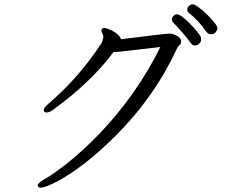

<svg xmlns="http://www.w3.org/2000/svg" viewBox="-20 -836 1040 886"><path d="M538 -655Q746 -681 762.5 -681Q779 -681 797.5 -670Q816 -659 816 -646.5Q816 -634 808.5 -627.5Q801 -621 799 -617Q695 -391 516 -212Q368 -64 242 2Q189 30 167 30Q161 30 157.5 26.5Q154 23 154 20Q154 8 191.5 -13Q229 -34 295.5 -87Q362 -140 438 -218Q611 -399 720 -619L518 -596Q511 -596 504 -596Q399 -455 223 -328Q207 -317 194.5 -317Q182 -317 182 -328Q182 -339 202 -356Q346 -479 449 -638Q455 -651 457 -665V-666Q457 -674 452.5 -681.5Q448 -689 448 -695Q448 -707 461 -707Q470 -707 491 -697.5Q512 -688 524.5 -675.5Q537 -663 538 -655ZM862 -635Q849 -654 819.5 -688Q790 -722 781.5 -729.5Q773 -737 773 -745.5Q773 -754 780 -762Q787 -770 796.5 -770Q806 -770 822.5 -757.5Q839 -745 856.5 -727Q874 -709 888 -692Q902 -675 905 -669Q908 -663 908 -653Q908 -643 899 -634.5Q890 -626 880 -626Q870 -626 862 -635ZM934 -687Q896 -742 851 -777Q844 -783 844 -792Q844 -801 852 -808.5Q860 -816 869 -816Q878 -816 896.5 -802.5Q915 -789 935 -769.5Q955 -750 969 -732.5Q983 -715 983 -706Q983 -697 975.5 -687.5Q968 -678 955 -678Q942 -678 934 -687Z"/></svg>

Font: ToneOZ-Pinyin-WenKai-Regular
Style: Regular
Weight: 400
Designer: Fontworks Inc.
Foundry: ToneOZ
Version: Version 0.240331